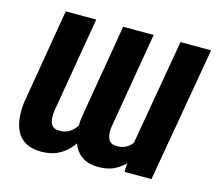

<svg xmlns="http://www.w3.org/2000/svg" viewBox="-103 -839 1097 976"><g transform="rotate(15 446.0 -350.5)"><path d="M631.3 -136.7 731 -710.9H892.1L768.6 0H627ZM667.5 -248 708 -249Q703.6 -201.7 689.5 -155Q675.3 -108.4 648.9 -70.8Q622.6 -33.2 583 -11Q543.5 11.2 488.3 10.3Q440.9 9.8 410.9 -8.5Q380.9 -26.9 364.7 -57.6Q348.6 -88.4 344 -126.7Q339.4 -165 343.8 -206.1L429.2 -710.9H589.8L503.9 -204.6Q502 -189.9 502.2 -175Q502.4 -160.2 506.8 -147.2Q511.2 -134.3 521.2 -126Q531.2 -117.7 549.3 -116.7Q579.1 -115.2 600.1 -126Q621.1 -136.7 634.8 -155.8Q648.4 -174.8 656.5 -198.7Q664.6 -222.7 667.5 -248ZM367.2 -246.1 413.6 -247.1Q408.7 -198.7 393.1 -152.6Q377.4 -106.4 350.1 -69.1Q322.8 -31.7 282.2 -10.3Q241.7 11.2 186.5 10.3Q138.2 9.3 107.7 -8.3Q77.1 -25.9 61.3 -56.2Q45.4 -86.4 41.3 -124.8Q37.1 -163.1 42 -206.1L127 -710.9H287.6L201.7 -204.6Q200.2 -189.9 200.4 -175Q200.7 -160.2 204.8 -147.2Q209 -134.3 219 -126Q229 -117.7 247.1 -116.7Q276.4 -115.7 297.4 -126.2Q318.4 -136.7 332.5 -155.3Q346.7 -173.8 355 -197.5Q363.3 -221.2 367.2 -246.1Z"/></g></svg>

Font: Roboto Black
Style: Italic
Weight: 900
Italic angle: -12°
Designer: Christian Robertson
Foundry: Google
Version: Version 3.0; 2020